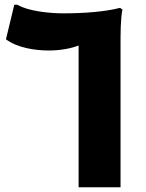

<svg xmlns="http://www.w3.org/2000/svg" viewBox="-20 -786 612 806"><path d="M484 -753C422 -737 336 -730 245 -730C189 -730 98 -739 53 -766H40L5 -621C55 -584 130 -574 185 -574C235 -574 279 -583 310 -595V0H486V-600C486 -640 486 -710 494 -746Z"/></svg>

Font: Kufam Arabic Latin Roman Bold
Style: Regular
Weight: 700
Designer: Wael Morcos & Artur Schmal
Version: Version 1.200;PS 001.200;hotconv 1.0.88;makeotf.lib2.5.64775